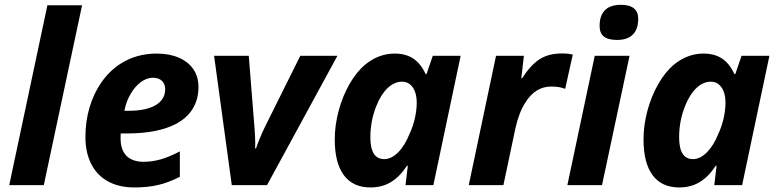

<svg xmlns="http://www.w3.org/2000/svg" viewBox="-20 -782 3286 811"><path d="M180.2 -759.8H326.7L165 0H19Z M340.8 -204.1Q340.8 -269.5 358.4 -328.9Q376 -388.2 409.2 -435.3Q442.4 -482.4 487.3 -511.7Q554.7 -555.7 642.1 -555.7Q695.8 -555.7 735.6 -538.3Q775.4 -521 796.9 -489.3Q818.4 -457.5 818.4 -415Q818.4 -362.3 793.9 -322.5Q769.5 -282.7 721.7 -257.8Q645 -218.3 515.1 -218.3H489.7Q489.3 -212.4 489.3 -198.7Q489.3 -148.9 514.2 -123.8Q539.1 -98.6 587.4 -98.6Q623.5 -98.6 659.7 -109.1Q695.8 -119.6 739.7 -142.6V-35.2Q691.9 -10.7 647.5 -0.5Q603 9.8 547.9 9.8Q482.9 9.8 436.5 -15.6Q390.1 -41 365.5 -89.1Q340.8 -137.2 340.8 -204.1ZM677.7 -405.3Q677.7 -426.8 664.3 -440.2Q650.9 -453.6 625.5 -453.6Q599.6 -453.6 574.7 -435.1Q549.8 -416.5 531.2 -384.5Q512.7 -352.5 505.4 -314H522.5Q597.2 -314 637.5 -337.9Q677.7 -361.8 677.7 -405.3Z M884.3 -546.4H1030.8L1055.7 -232.9Q1058.1 -195.3 1058.1 -175.3Q1058.1 -161.1 1057.6 -155.3H1061.5Q1065.9 -169.4 1076.7 -195.8Q1087.4 -222.2 1098.6 -245.1L1248.5 -546.4H1405.3L1107.9 0H959Z M1394 -192.9Q1394 -252.4 1410.4 -314Q1426.8 -375.5 1456.3 -427Q1485.8 -478.5 1522.9 -509.3Q1579.6 -555.7 1647.5 -555.7Q1693.8 -555.7 1725.6 -534.7Q1757.3 -513.7 1777.8 -469.2H1781.7L1808.1 -546.4H1925.8L1810.5 0H1692.9L1702.6 -82H1699.2Q1668 -34.7 1630.6 -12.5Q1593.3 9.8 1545.4 9.8Q1470.7 9.8 1432.4 -42Q1394 -93.8 1394 -192.9ZM1710 -216.8Q1724.6 -247.6 1732.4 -282.5Q1740.2 -317.4 1740.2 -347.2Q1740.2 -397 1716.8 -420.9Q1702.1 -437 1678.7 -437Q1646 -437 1617.7 -410.4Q1589.4 -383.8 1570.3 -335.9Q1544.4 -272.9 1544.4 -201.7Q1544.4 -109.9 1603 -109.9Q1633.3 -109.9 1661.9 -138.7Q1690.4 -167.5 1710 -216.8Z M2075.2 -546.4H2192.9L2182.1 -452.1H2186Q2221.2 -507.3 2259 -531.7Q2296.9 -556.2 2354 -556.2Q2381.3 -556.2 2399.4 -551.3L2367.2 -406.7Q2343.3 -416.5 2308.6 -416.5Q2240.7 -416.5 2198.7 -348.1Q2172.4 -307.6 2157.2 -240.7L2106.4 0H1960Z M2492.2 -546.4H2639.2L2522.9 0H2376.5ZM2512.7 -672.4Q2512.7 -716.3 2535.4 -739Q2558.1 -761.7 2602.5 -761.7Q2639.2 -761.7 2657.5 -746.8Q2675.8 -731.9 2675.8 -703.1Q2675.8 -658.7 2653.1 -636Q2630.4 -613.3 2586.4 -613.3Q2548.3 -613.3 2530.5 -627.9Q2512.7 -642.6 2512.7 -672.4Z M2698.2 -192.9Q2698.2 -252.4 2714.6 -314Q2731 -375.5 2760.5 -427Q2790 -478.5 2827.1 -509.3Q2883.8 -555.7 2951.7 -555.7Q2998 -555.7 3029.8 -534.7Q3061.5 -513.7 3082 -469.2H3085.9L3112.3 -546.4H3230L3114.7 0H2997.1L3006.8 -82H3003.4Q2972.2 -34.7 2934.8 -12.5Q2897.5 9.8 2849.6 9.8Q2774.9 9.8 2736.6 -42Q2698.2 -93.8 2698.2 -192.9ZM3014.2 -216.8Q3028.8 -247.6 3036.6 -282.5Q3044.4 -317.4 3044.4 -347.2Q3044.4 -397 3021 -420.9Q3006.3 -437 2982.9 -437Q2950.2 -437 2921.9 -410.4Q2893.6 -383.8 2874.5 -335.9Q2848.6 -272.9 2848.6 -201.7Q2848.6 -109.9 2907.2 -109.9Q2937.5 -109.9 2966.1 -138.7Q2994.6 -167.5 3014.2 -216.8Z"/></svg>

Font: Viking Open Sans
Style: Bold Italic
Weight: 700
Italic angle: -12°
Foundry: Ascender Corporation
Version: Version 2.000